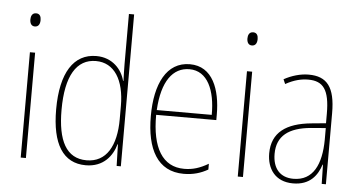

<svg xmlns="http://www.w3.org/2000/svg" viewBox="-52 -853 1786 957"><g transform="rotate(5 841.0 -375.0)"><path d="M95 -723C75 -723 69 -706 69 -690C69 -672 76 -657 94 -657C112 -657 120 -671 120 -691C120 -707 115 -723 95 -723ZM107 -527H81V0H107Z M407 10C496 10 540 -50 556 -108H558L561 0H582V-760H556V-511C556 -483 557 -456 558 -425H556C542 -481 494 -537 413 -537C300 -537 236 -439 236 -255C236 -82 293 10 407 10ZM409 -15C307 -15 263 -101 263 -255C263 -425 316 -512 413 -512C505 -512 556 -430 556 -300V-234C556 -100 508 -15 409 -15Z M881 -537C764 -537 709 -423 709 -263C709 -97 766 10 897 10C945 10 983 -2 1018 -22V-51C975 -26 940 -15 897 -15C789 -15 734 -106 735 -271H1036V-298C1036 -424 995 -537 881 -537ZM881 -512C972 -512 1012 -417 1011 -295H736C744 -440 798 -512 881 -512Z M1181 -723C1161 -723 1155 -706 1155 -690C1155 -672 1162 -657 1180 -657C1198 -657 1206 -671 1206 -691C1206 -707 1201 -723 1181 -723ZM1193 -527H1167V0H1193Z M1475 -537C1434 -537 1390 -524 1352 -503L1362 -480C1405 -504 1442 -512 1475 -512C1550 -512 1582 -471 1582 -351V-303L1509 -296C1385 -284 1313 -234 1313 -129C1313 -53 1354 10 1444 10C1530 10 1566 -43 1583 -96H1585L1587 0H1608V-356C1608 -486 1567 -537 1475 -537ZM1509 -273 1583 -279V-220C1582 -98 1543 -13 1444 -13C1378 -13 1340 -55 1340 -129C1340 -219 1399 -263 1509 -273Z"/></g></svg>

Font: Noto Sans Lao UI Cond Thin
Style: Regular
Weight: 100
Width: 3
Designer: Monotype Design Team
Foundry: Monotype Imaging Inc.
Version: Version 2.000